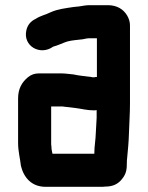

<svg xmlns="http://www.w3.org/2000/svg" viewBox="-20 -654 572 743"><path d="M355 -356H350C348 -355 345 -355 342 -355C339 -355 336 -355 333 -356C313 -359 285 -361 264 -366L245 -368C236 -369 227 -370 218 -370H131C114 -370 100 -365 88 -355C65 -336 50 -311 50 -273V-101C50 -68 58 -40 61 -12C72 33 102 69 157 69H367C374 69 381 69 388 68C417 68 437 58 452 39C469 18 471 2 471 -27C471 -31 471 -36 472 -42C475 -76 478 -101 479 -138C480 -173 483 -216 483 -252V-556C483 -569 479 -582 472 -594C457 -619 432 -634 397 -634H327C312 -634 299 -631 285 -629L265 -627C233 -622 204 -619 177 -607C157 -597 136 -593 118 -581C99 -572 87 -558 82 -537C68 -475 136 -438 185 -473C186 -473 186 -473 187 -474C200 -477 215 -484 228 -489C244 -496 263 -498 282 -500L300 -502C309 -504 318 -506 327 -506H355ZM179 -87C178 -92 178 -96 178 -101V-242H218C221 -242 225 -242 229 -241L248 -239C255 -238 263 -237 272 -236C296 -233 317 -227 342 -227C346 -227 350 -227 354 -228V-198C353 -179 352 -161 351 -144C350 -109 345 -90 345 -59H183C181 -69 179 -76 179 -87Z"/></svg>

Font: Electronic
Style: SuThk
Weight: 900
Version: Version 1.011